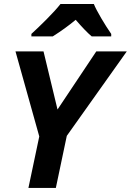

<svg xmlns="http://www.w3.org/2000/svg" viewBox="-20 -930 647 950"><path d="M256.3 0H120.6L174.3 -254.9L56.6 -675.8H195.3L264.6 -388.2L456.5 -675.8H607.4L310.5 -257.8ZM530.3 -750H433.6Q402.8 -775.9 354.5 -832Q303.2 -789.1 241.2 -750H135.3V-762.2Q166 -790 210 -834Q253.9 -877.9 279.3 -910.2H444.3Q455.1 -883.8 480.5 -840.6Q505.9 -797.4 530.3 -762.2Z"/></svg>

Font: Cadman
Style: Bold Italic
Weight: 700
Italic angle: -12°
Designer: Paul James MIller
Foundry: High-Logic / Made with FontCreator
Version: Version 2.114;March 28, 2021;FontCreator 13.0.0.2683 64-bit